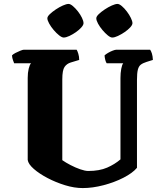

<svg xmlns="http://www.w3.org/2000/svg" viewBox="-20 -957 823 977"><path d="M401 0Q358 0 311 -14.5Q264 -29 222 -51Q180 -73 152 -97.5Q124 -122 121 -143V-561Q121 -587 126 -607.5Q131 -628 138 -635H52Q50 -640 46 -651Q42 -662 41 -675Q46 -681 58.5 -687.5Q71 -694 83.5 -699Q96 -704 101 -704H370Q374 -698 378.5 -683.5Q383 -669 383 -652L340 -639Q320 -633 308.5 -616.5Q297 -600 297 -553V-142Q314 -130 339 -117Q364 -104 388.5 -95.5Q413 -87 429 -87Q486 -87 525 -104Q564 -121 593 -146V-560Q593 -586 597 -607Q601 -628 607 -635H523Q519 -640 516 -651Q513 -662 512 -675Q518 -681 530 -688Q542 -695 554 -699.5Q566 -704 572 -704H744Q749 -697 753 -684.5Q757 -672 758 -652L726 -642Q707 -636 696.5 -628Q686 -620 681.5 -602.5Q677 -585 677 -550V-103Q654 -76 608 -52.5Q562 -29 506.5 -14.5Q451 0 401 0ZM551 -766Q542 -766 528.5 -777Q515 -788 501.5 -804Q488 -820 479 -836.5Q470 -853 470 -864Q470 -873 482.5 -885Q495 -897 513 -909Q531 -921 549 -929Q567 -937 578 -937Q587 -937 600 -926Q613 -915 625.5 -898.5Q638 -882 646 -865.5Q654 -849 654 -839Q654 -830 642.5 -817.5Q631 -805 614 -793.5Q597 -782 580 -774Q563 -766 551 -766ZM304 -766Q295 -766 281 -777Q267 -788 253 -804.5Q239 -821 230 -837.5Q221 -854 221 -864Q221 -873 233.5 -885Q246 -897 264 -909Q282 -921 300 -929Q318 -937 329 -937Q338 -937 351 -926Q364 -915 376.5 -899Q389 -883 397 -866.5Q405 -850 405 -839Q405 -830 394 -817.5Q383 -805 366.5 -793.5Q350 -782 333 -774Q316 -766 304 -766Z"/></svg>

Font: Texturina Black
Style: Regular
Weight: 900
Designer: Guillermo Torres Carreño
Foundry: Omnibus-Type
Version: Version 1.002; ttfautohint (v1.8.3)